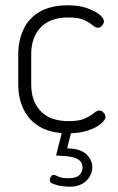

<svg xmlns="http://www.w3.org/2000/svg" viewBox="-20 -498 447 726"><path d="M237 6Q173 6 131.5 -18Q90 -42 69.5 -84Q49 -126 49 -179V-293Q49 -345 69 -387.5Q89 -430 131 -454Q173 -478 237 -478Q278 -478 308.5 -467.5Q339 -457 356 -443Q373 -429 373 -417Q373 -412 369.5 -406Q366 -400 361 -396.5Q356 -393 350 -393Q341 -393 329.5 -403Q318 -413 297.5 -422.5Q277 -432 239 -432Q170 -432 134 -394.5Q98 -357 98 -293V-179Q98 -115 134 -77.5Q170 -40 240 -40Q280 -40 301.5 -50Q323 -60 334.5 -70Q346 -80 356 -80Q363 -80 367.5 -76Q372 -72 375.5 -67Q379 -62 379 -56Q379 -45 361.5 -30Q344 -15 312.5 -4.5Q281 6 237 6ZM244 208Q231 208 213 205.5Q195 203 181.5 197.5Q168 192 168 184Q168 180 170 175Q172 170 175 166.5Q178 163 182 163Q187 163 200 169.5Q213 176 238 176Q268 176 280 164Q292 152 292 136Q292 114 274 104Q256 94 225 92L192 90L217 -9H252L234 63Q285 64 307 85.5Q329 107 329 134Q329 152 319.5 169Q310 186 291 197Q272 208 244 208Z"/></svg>

Font: Dosis ExtraLight Light
Style: Regular
Weight: 300
Version: Version 3.001; ttfautohint (v1.8.2)